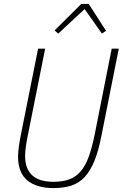

<svg xmlns="http://www.w3.org/2000/svg" viewBox="-20 -946 625 978"><path d="M210 -698 122 -258Q114 -219 111 -194.5Q108 -170 108 -150Q108 -87 143.5 -53.5Q179 -20 252 -20Q297 -20 330.5 -31.5Q364 -43 389 -71Q414 -99 431 -145Q448 -191 462 -259L549 -698H585L497 -256Q482 -178 461 -126.5Q440 -75 411 -44Q382 -13 343 -0.5Q304 12 252 12Q167 12 119.5 -27Q72 -66 72 -148Q72 -169 76 -199Q80 -229 88 -268L174 -698ZM432 -926 520 -789 499 -775 411 -900 277 -775 258 -791 394 -926Z"/></svg>

Font: IBM Plex Sans Cond ExtLt
Style: Italic
Weight: 200
Width: 3
Italic angle: -11°
Designer: Mike Abbink, Paul van der Laan, Pieter van Rosmalen
Foundry: Bold Monday
Version: Version 1.3